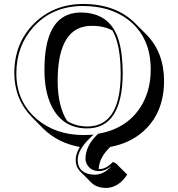

<svg xmlns="http://www.w3.org/2000/svg" viewBox="-20 -678 895 964"><path d="M562 142.1 618.7 198.7Q574.7 265.1 512.7 265.6Q465.3 265.1 439 239.3L382.3 182.6Q360.4 159.7 359.9 125Q360.4 93.3 380.9 60.1Q270 39.6 197.3 -32.2L141.1 -88.9Q52.7 -178.7 51.8 -310.1Q51.8 -461.4 151.4 -560.5Q249.5 -657.2 397 -658.2Q562 -657.7 657.7 -562L714.4 -505.4Q803.2 -415.5 803.7 -272.5Q803.7 -106.9 693.4 -13.2Q627 42.5 533.7 59.6Q478 112.3 475.6 170.9Q478 170.9 479 170.9Q510.3 170.9 541.5 140.6Q544.4 137.7 546.9 134.8ZM440.4 -548.3Q270 -548.3 269.5 -272.5Q269.5 -271 269.5 -270.5Q270 -143.6 317.4 -70.3Q361.3 -43.5 418 -43Q576.7 -43 585.4 -280.8Q585.9 -295.4 585.9 -310.1Q585.4 -455.1 544.4 -524.9Q502.4 -548.3 440.4 -548.3ZM383.8 -615.2Q531.2 -615.2 574.7 -480Q595.7 -413.1 596.2 -310.1Q594.7 -34.2 418 -33.2Q293.5 -33.2 237.8 -147.5Q203.1 -220.2 203.1 -327.1Q203.1 -590.3 355.5 -612.8Q369.6 -615.2 383.8 -615.2ZM539.1 156.2Q510.3 180.2 479 181.2Q434.6 181.2 415.5 145.5Q409.2 132.3 409.2 119.1Q410.2 52.2 470.2 -3.9L472.7 -6.3L475.1 -6.8Q627.4 -34.2 695.8 -157.7Q736.8 -232.9 736.8 -329.1Q736.8 -492.7 622.1 -580.1Q532.2 -647.5 397 -647.9Q244.1 -647.9 148.4 -543Q62.5 -447.8 62 -310.1Q62 -167.5 166 -79.1Q260.3 -0.5 397.9 0Q409.2 0 422.9 -0.5L449.7 -2L430.2 16.6Q370.6 74.2 370.1 125Q370.1 181.6 426.3 195.8Q440.4 199.2 456.1 199.2Q503.4 197.8 539.1 156.2Z"/></svg>

Font: Linux Biolinum Shadow O
Style: Bold
Weight: 700
Designer: Philipp H. Poll
Foundry: Philipp H. Poll
Version: Version 0.9.2